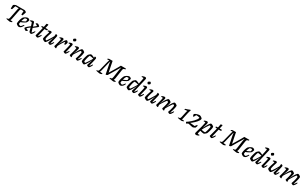

<svg xmlns="http://www.w3.org/2000/svg" viewBox="635 -4166 12353 7732"><g transform="rotate(30 6811.5 -300.0)"><path d="M311 0Q304 0 286 -2.5Q268 -5 244.5 -9Q221 -13 197 -17.5Q173 -22 154.5 -26.5Q136 -31 128 -34Q131 -45 136 -51.5Q141 -58 143 -61L175 -65Q190 -67 202 -71.5Q214 -76 224 -96.5Q234 -117 244 -166L329 -596Q333 -613 338.5 -626.5Q344 -640 352 -650H190L136 -484Q130 -481 114.5 -477.5Q99 -474 79 -474Q77 -500 76.5 -546.5Q76 -593 83 -648Q102 -663 132 -680.5Q162 -698 189 -704H597Q624 -697 648 -680Q672 -663 682 -648Q666 -587 648.5 -541.5Q631 -496 620 -474Q600 -474 586 -477.5Q572 -481 566 -484L575 -643Q561 -645 543.5 -647Q526 -649 508.5 -650Q491 -651 474 -651Q442 -651 430.5 -635.5Q419 -620 413 -590L324 -138Q319 -110 310 -93.5Q301 -77 293 -70L398 -59Q400 -55 401 -49Q402 -43 401 -34Q383 -21 357 -10.5Q331 0 311 0Z M712 0Q702 0 684.5 -7Q667 -14 648 -26Q629 -38 612.5 -53Q596 -68 587 -84Q587 -129 595.5 -176.5Q604 -224 617.5 -267Q631 -310 645.5 -343.5Q660 -377 670 -394Q680 -405 700 -422.5Q720 -440 747.5 -458Q775 -476 807 -488Q839 -500 873 -500Q889 -500 909 -489Q929 -478 944 -464Q959 -450 960 -441Q957 -419 949.5 -396.5Q942 -374 932 -354.5Q922 -335 913 -321Q895 -303 858 -280Q821 -257 775.5 -235Q730 -213 685 -197Q679 -164 676.5 -143Q674 -122 673 -108Q680 -97 695.5 -87Q711 -77 729 -70.5Q747 -64 759 -64Q768 -64 777.5 -70Q787 -76 799.5 -89.5Q812 -103 828.5 -124.5Q845 -146 869 -177Q878 -177 885 -172.5Q892 -168 894 -163Q885 -138 870 -109.5Q855 -81 832.5 -56Q810 -31 780 -15.5Q750 0 712 0ZM696 -255Q731 -268 763.5 -281.5Q796 -295 823.5 -309Q851 -323 869 -337Q871 -350 871.5 -362Q872 -374 872 -385Q872 -398 871 -409Q870 -420 867 -430Q858 -432 849 -433Q840 -434 830 -434Q814 -434 797 -430.5Q780 -427 763 -420Q740 -386 723.5 -341.5Q707 -297 696 -255Z M1045 0Q1036 0 1019.5 -9.5Q1003 -19 985.5 -33Q968 -47 955.5 -60Q943 -73 943 -80Q943 -93 960 -113.5Q977 -134 1005.5 -160Q1034 -186 1068.5 -214.5Q1103 -243 1138 -271L1097 -399Q1093 -410 1088.5 -417Q1084 -424 1075 -427.5Q1066 -431 1048 -431H992Q992 -439 994.5 -449Q997 -459 999 -464Q1014 -471 1035 -479.5Q1056 -488 1077.5 -494Q1099 -500 1112 -500Q1136 -500 1150 -488Q1164 -476 1172 -446L1215 -293Q1244 -316 1272.5 -338Q1301 -360 1320 -376Q1339 -392 1339 -396Q1339 -402 1328 -410.5Q1317 -419 1301.5 -427.5Q1286 -436 1271 -442Q1256 -448 1248 -450Q1248 -456 1249.5 -463.5Q1251 -471 1253 -474Q1261 -479 1275.5 -485Q1290 -491 1304.5 -495.5Q1319 -500 1326 -500Q1335 -500 1351.5 -490Q1368 -480 1386 -466Q1404 -452 1416 -439Q1428 -426 1428 -420Q1428 -406 1408.5 -385.5Q1389 -365 1358 -341Q1327 -317 1292.5 -291.5Q1258 -266 1228 -242L1282 -70L1291 -66Q1301 -74 1318 -94Q1335 -114 1352 -137Q1369 -160 1379 -176Q1388 -176 1395.5 -172Q1403 -168 1405 -163Q1400 -142 1386.5 -114.5Q1373 -87 1354.5 -60.5Q1336 -34 1317 -17Q1298 0 1282 0Q1266 0 1246.5 -8Q1227 -16 1212 -28Q1197 -40 1194 -52L1150 -218Q1121 -195 1091 -170.5Q1061 -146 1041.5 -127Q1022 -108 1022 -100Q1022 -97 1035.5 -91Q1049 -85 1069 -78.5Q1089 -72 1107 -68Q1110 -64 1112.5 -56.5Q1115 -49 1116 -45Q1107 -36 1093 -25.5Q1079 -15 1066 -7.5Q1053 0 1045 0Z M1577 0Q1562 0 1540 -8.5Q1518 -17 1501 -28Q1484 -39 1481 -46Q1495 -96 1508.5 -144.5Q1522 -193 1534 -238Q1546 -283 1556 -322Q1566 -361 1573.5 -392Q1581 -423 1585 -444L1507 -456Q1507 -469 1509 -481.5Q1511 -494 1513 -498L1582 -501Q1593 -502 1598 -506.5Q1603 -511 1605 -524L1630 -666Q1641 -671 1662.5 -674.5Q1684 -678 1703 -679L1717 -663L1679 -500H1786L1796 -487Q1790 -474 1778.5 -460.5Q1767 -447 1756 -440L1667 -443L1578 -73L1588 -66Q1598 -76 1614.5 -95.5Q1631 -115 1647.5 -137.5Q1664 -160 1674 -176Q1684 -176 1691 -171.5Q1698 -167 1700 -163Q1694 -142 1680.5 -114.5Q1667 -87 1649 -60.5Q1631 -34 1612 -17Q1593 0 1577 0Z M1938 0Q1923 0 1901 -9Q1879 -18 1857.5 -31Q1836 -44 1821.5 -56.5Q1807 -69 1805 -75Q1805 -104 1813.5 -145Q1822 -186 1835.5 -230Q1849 -274 1862 -313.5Q1875 -353 1884 -380.5Q1893 -408 1893 -415Q1893 -425 1885.5 -428Q1878 -431 1866 -431H1808Q1808 -441 1811 -450.5Q1814 -460 1815 -464Q1830 -471 1851.5 -479.5Q1873 -488 1894 -494Q1915 -500 1929 -500Q1952 -500 1968 -487.5Q1984 -475 1984 -455Q1984 -446 1975.5 -419.5Q1967 -393 1954 -355Q1941 -317 1928.5 -274.5Q1916 -232 1907.5 -191.5Q1899 -151 1899 -119Q1909 -106 1927 -93.5Q1945 -81 1954 -81Q1959 -81 1976.5 -104.5Q1994 -128 2018.5 -165.5Q2043 -203 2069 -246Q2095 -289 2117.5 -328Q2140 -367 2153 -392Q2157 -415 2159.5 -445.5Q2162 -476 2163 -500Q2192 -500 2211 -494.5Q2230 -489 2239.5 -477.5Q2249 -466 2249 -449Q2249 -435 2238 -385Q2227 -335 2207.5 -256Q2188 -177 2162 -73L2173 -66Q2184 -77 2199.5 -97Q2215 -117 2230 -139Q2245 -161 2254 -176Q2263 -176 2270.5 -172Q2278 -168 2280 -163Q2275 -142 2261.5 -114.5Q2248 -87 2231 -60.5Q2214 -34 2195.5 -17Q2177 0 2161 0Q2146 0 2125.5 -8.5Q2105 -17 2089 -28Q2073 -39 2070 -46L2125 -225Q2133 -251 2141 -272.5Q2149 -294 2153 -301L2148 -304Q2131 -270 2110 -229Q2089 -188 2066 -147.5Q2043 -107 2019.5 -73.5Q1996 -40 1975.5 -20Q1955 0 1938 0Z M2443 0Q2433 0 2418.5 -5Q2404 -10 2389.5 -17.5Q2375 -25 2364.5 -33Q2354 -41 2352 -46Q2357 -62 2366.5 -95Q2376 -128 2389 -173.5Q2402 -219 2415 -270Q2423 -300 2429.5 -330.5Q2436 -361 2440 -383Q2444 -405 2444 -411Q2444 -423 2436 -427Q2428 -431 2414 -431H2359Q2359 -439 2361.5 -448.5Q2364 -458 2366 -464Q2381 -471 2402.5 -479.5Q2424 -488 2445.5 -494Q2467 -500 2480 -500Q2508 -500 2523 -486.5Q2538 -473 2538 -449Q2538 -440 2531.5 -415Q2525 -390 2515.5 -357.5Q2506 -325 2495 -292Q2484 -259 2474 -233.5Q2464 -208 2459 -199L2462 -196Q2479 -230 2499.5 -271Q2520 -312 2543.5 -352.5Q2567 -393 2590 -426.5Q2613 -460 2635 -480Q2657 -500 2675 -500Q2687 -500 2699 -491Q2711 -482 2722 -469.5Q2733 -457 2740 -444.5Q2747 -432 2748 -426Q2744 -392 2730 -360.5Q2716 -329 2700 -306Q2685 -306 2673 -309.5Q2661 -313 2656 -317Q2656 -327 2655.5 -345.5Q2655 -364 2653.5 -383.5Q2652 -403 2649 -413Q2642 -412 2625 -391.5Q2608 -371 2586.5 -338Q2565 -305 2542 -266.5Q2519 -228 2498.5 -191.5Q2478 -155 2464 -127Q2460 -113 2457.5 -98Q2455 -83 2455 -68Q2455 -53 2457 -39.5Q2459 -26 2462 -15Q2461 -12 2456 -7.5Q2451 -3 2443 0Z M2875 0Q2859 0 2838.5 -8.5Q2818 -17 2802 -28Q2786 -39 2783 -46Q2786 -53 2793 -79Q2800 -105 2809.5 -142Q2819 -179 2829.5 -220Q2840 -261 2849 -300Q2858 -339 2863.5 -368.5Q2869 -398 2869 -411Q2869 -423 2861.5 -427Q2854 -431 2840 -431H2784Q2784 -441 2787 -450.5Q2790 -460 2792 -464Q2807 -471 2828.5 -479.5Q2850 -488 2871 -494Q2892 -500 2905 -500Q2933 -500 2948 -486.5Q2963 -473 2963 -449Q2963 -441 2960 -424.5Q2957 -408 2950 -381Q2943 -354 2933 -312.5Q2923 -271 2908.5 -212Q2894 -153 2876 -73L2886 -66Q2896 -76 2911 -95.5Q2926 -115 2942 -137.5Q2958 -160 2968 -176Q2977 -176 2984 -172Q2991 -168 2994 -163Q2988 -142 2975 -114.5Q2962 -87 2944.5 -60.5Q2927 -34 2909 -17Q2891 0 2875 0ZM2919 -600Q2910 -600 2898.5 -613.5Q2887 -627 2878.5 -644Q2870 -661 2870 -673Q2870 -682 2881 -693Q2892 -704 2908 -714Q2924 -724 2939.5 -730.5Q2955 -737 2963 -737Q2973 -737 2983.5 -723.5Q2994 -710 3001.5 -692.5Q3009 -675 3009 -663Q3009 -654 2998.5 -643Q2988 -632 2972.5 -622Q2957 -612 2942.5 -606Q2928 -600 2919 -600Z M3161 0Q3151 0 3136.5 -5Q3122 -10 3107.5 -17.5Q3093 -25 3082.5 -33Q3072 -41 3070 -46Q3075 -62 3084.5 -95Q3094 -128 3107 -173.5Q3120 -219 3133 -270Q3141 -300 3147.5 -330.5Q3154 -361 3158 -383Q3162 -405 3162 -411Q3162 -423 3154 -427Q3146 -431 3132 -431H3077Q3077 -439 3079.5 -448.5Q3082 -458 3084 -464Q3099 -471 3120.5 -479.5Q3142 -488 3163.5 -494Q3185 -500 3198 -500Q3226 -500 3241 -486.5Q3256 -473 3256 -449Q3256 -440 3249.5 -415Q3243 -390 3233.5 -357.5Q3224 -325 3213 -292Q3202 -259 3192 -233.5Q3182 -208 3177 -199L3181 -195Q3198 -229 3219.5 -269.5Q3241 -310 3265 -350.5Q3289 -391 3313.5 -425Q3338 -459 3360.5 -479.5Q3383 -500 3401 -500Q3416 -500 3435.5 -491Q3455 -482 3474.5 -469Q3494 -456 3507.5 -443.5Q3521 -431 3522 -425Q3522 -388 3514 -343Q3506 -298 3493.5 -253Q3481 -208 3468.5 -169Q3456 -130 3446.5 -104Q3437 -78 3435 -73L3447 -66Q3457 -76 3473 -95.5Q3489 -115 3506 -137.5Q3523 -160 3533 -176Q3543 -176 3550 -171.5Q3557 -167 3559 -163Q3553 -142 3539.5 -114.5Q3526 -87 3507.5 -60.5Q3489 -34 3470 -17Q3451 0 3435 0Q3419 0 3399.5 -8.5Q3380 -17 3365 -28Q3350 -39 3347 -47Q3352 -60 3364.5 -95.5Q3377 -131 3391.5 -179.5Q3406 -228 3417 -279Q3428 -330 3431 -374Q3426 -384 3415 -392.5Q3404 -401 3393 -407Q3382 -413 3376 -413Q3371 -413 3354 -392.5Q3337 -372 3314 -339.5Q3291 -307 3266 -268.5Q3241 -230 3218.5 -193.5Q3196 -157 3181 -130Q3177 -116 3174.5 -100.5Q3172 -85 3172 -71Q3172 -57 3174 -43.5Q3176 -30 3180 -15Q3179 -12 3174 -7.5Q3169 -3 3161 0Z M3739 0Q3724 0 3703.5 -9Q3683 -18 3662.5 -31Q3642 -44 3628.5 -56.5Q3615 -69 3613 -75Q3613 -112 3620.5 -156Q3628 -200 3639.5 -244Q3651 -288 3663 -325Q3675 -362 3684.5 -386.5Q3694 -411 3697 -415Q3702 -422 3716.5 -435.5Q3731 -449 3748.5 -464Q3766 -479 3782 -489.5Q3798 -500 3807 -500Q3826 -500 3852.5 -491.5Q3879 -483 3910 -469Q3941 -455 3971 -439L3975 -500Q4016 -500 4035 -487.5Q4054 -475 4054 -449Q4054 -435 4043 -385Q4032 -335 4012.5 -256Q3993 -177 3967 -73L3978 -66Q3989 -77 4003.5 -96Q4018 -115 4033 -136.5Q4048 -158 4059 -176Q4068 -176 4075.5 -172Q4083 -168 4085 -163Q4080 -142 4066.5 -114.5Q4053 -87 4036 -60.5Q4019 -34 4000.5 -17Q3982 0 3966 0Q3951 0 3930.5 -8.5Q3910 -17 3894 -28Q3878 -39 3875 -46L3930 -225Q3936 -244 3941 -259Q3946 -274 3950.5 -284.5Q3955 -295 3958 -301L3953 -304Q3936 -270 3914.5 -229Q3893 -188 3869 -147.5Q3845 -107 3821.5 -73.5Q3798 -40 3777 -20Q3756 0 3739 0ZM3759 -81Q3763 -81 3777.5 -98.5Q3792 -116 3812 -145Q3832 -174 3855 -208.5Q3878 -243 3899.5 -278Q3921 -313 3938.5 -343Q3956 -373 3964 -391Q3915 -407 3868.5 -414.5Q3822 -422 3786 -423Q3775 -411 3763.5 -380.5Q3752 -350 3741.5 -310.5Q3731 -271 3722.5 -231Q3714 -191 3709 -160.5Q3704 -130 3704 -119Q3714 -105 3732.5 -93Q3751 -81 3759 -81Z M4494 0Q4485 0 4460 -3.5Q4435 -7 4404 -12.5Q4373 -18 4346 -24Q4319 -30 4308 -34Q4310 -42 4314.5 -49.5Q4319 -57 4323 -61L4352 -65Q4370 -68 4382 -75Q4394 -82 4404 -103.5Q4414 -125 4425 -169L4525 -564Q4536 -605 4545.5 -625Q4555 -645 4561 -650H4464Q4462 -652 4459.5 -658.5Q4457 -665 4457 -671Q4465 -679 4479 -686.5Q4493 -694 4506.5 -699Q4520 -704 4525 -704H4683L4781 -214Q4794 -235 4819 -276Q4844 -317 4876.5 -371Q4909 -425 4944 -484Q4979 -543 5011.5 -600Q5044 -657 5069 -704H5298Q5300 -700 5305 -691.5Q5310 -683 5308 -668L5260 -655Q5240 -650 5226.5 -642Q5213 -634 5205.5 -617.5Q5198 -601 5193 -569L5131 -145Q5126 -112 5116.5 -93.5Q5107 -75 5100 -69L5201 -59Q5203 -56 5205.5 -49Q5208 -42 5208 -34Q5191 -21 5165 -10.5Q5139 0 5119 0Q5110 0 5090 -2.5Q5070 -5 5045 -9Q5020 -13 4994.5 -17.5Q4969 -22 4949 -26.5Q4929 -31 4921 -34Q4923 -42 4928.5 -50.5Q4934 -59 4937 -61L4970 -65Q4990 -68 5003 -73Q5016 -78 5024.5 -98.5Q5033 -119 5040 -165L5092 -523Q5098 -564 5106 -592Q5114 -620 5119 -631L5107 -634L4795 -113Q4785 -104 4763 -94.5Q4741 -85 4714 -85L4626 -526Q4622 -549 4619.5 -568Q4617 -587 4617 -601Q4617 -612 4618 -618.5Q4619 -625 4619 -627H4610Q4606 -618 4599.5 -599Q4593 -580 4587 -556L4487 -142Q4477 -99 4467 -87Q4457 -75 4455 -73L4579 -59Q4581 -55 4583.5 -49Q4586 -43 4586 -34Q4567 -19 4539 -9.5Q4511 0 4494 0Z M5432 0Q5422 0 5404.5 -7Q5387 -14 5368 -26Q5349 -38 5332.5 -53Q5316 -68 5307 -84Q5307 -129 5315.5 -176.5Q5324 -224 5337.5 -267Q5351 -310 5365.5 -343.5Q5380 -377 5390 -394Q5400 -405 5420 -422.5Q5440 -440 5467.5 -458Q5495 -476 5527 -488Q5559 -500 5593 -500Q5609 -500 5629 -489Q5649 -478 5664 -464Q5679 -450 5680 -441Q5677 -419 5669.5 -396.5Q5662 -374 5652 -354.5Q5642 -335 5633 -321Q5615 -303 5578 -280Q5541 -257 5495.5 -235Q5450 -213 5405 -197Q5399 -164 5396.5 -143Q5394 -122 5393 -108Q5400 -97 5415.5 -87Q5431 -77 5449 -70.5Q5467 -64 5479 -64Q5488 -64 5497.5 -70Q5507 -76 5519.5 -89.5Q5532 -103 5548.5 -124.5Q5565 -146 5589 -177Q5598 -177 5605 -172.5Q5612 -168 5614 -163Q5605 -138 5590 -109.5Q5575 -81 5552.5 -56Q5530 -31 5500 -15.5Q5470 0 5432 0ZM5416 -255Q5451 -268 5483.5 -281.5Q5516 -295 5543.5 -309Q5571 -323 5589 -337Q5591 -350 5591.5 -362Q5592 -374 5592 -385Q5592 -398 5591 -409Q5590 -420 5587 -430Q5578 -432 5569 -433Q5560 -434 5550 -434Q5534 -434 5517 -430.5Q5500 -427 5483 -420Q5460 -386 5443.5 -341.5Q5427 -297 5416 -255Z M5822 0Q5807 0 5787 -9Q5767 -18 5747 -31Q5727 -44 5713.5 -56.5Q5700 -69 5698 -75Q5697 -110 5704.5 -153.5Q5712 -197 5723.5 -241.5Q5735 -286 5747 -323.5Q5759 -361 5769 -386Q5779 -411 5782 -415Q5787 -422 5801 -435.5Q5815 -449 5832.5 -464Q5850 -479 5865.5 -489.5Q5881 -500 5890 -500Q5909 -500 5936.5 -491Q5964 -482 5994.5 -468.5Q6025 -455 6054 -439Q6056 -450 6062.5 -478.5Q6069 -507 6076.5 -544Q6084 -581 6091.5 -617Q6099 -653 6103.5 -679Q6108 -705 6108 -711Q6108 -721 6101.5 -726Q6095 -731 6084 -731H6010Q6010 -739 6013 -749Q6016 -759 6018 -764Q6032 -771 6055 -779.5Q6078 -788 6102 -794Q6126 -800 6141 -800Q6170 -800 6187.5 -785Q6205 -770 6205 -747Q6205 -744 6201.5 -728Q6198 -712 6192 -686L6050 -73L6061 -66Q6070 -75 6085.5 -93.5Q6101 -112 6118 -135Q6135 -158 6147 -177Q6156 -177 6163.5 -172.5Q6171 -168 6173 -163Q6167 -142 6153 -114.5Q6139 -87 6121 -60.5Q6103 -34 6084 -17Q6065 0 6048 0Q6038 0 6023 -5Q6008 -10 5993.5 -18Q5979 -26 5969 -33.5Q5959 -41 5957 -46L6017 -233Q6025 -256 6031.5 -276Q6038 -296 6042 -301L6037 -304Q6020 -270 5998 -229Q5976 -188 5952.5 -147.5Q5929 -107 5905.5 -73.5Q5882 -40 5860.5 -20Q5839 0 5822 0ZM5844 -85Q5848 -85 5862.5 -102Q5877 -119 5897 -147.5Q5917 -176 5939.5 -210.5Q5962 -245 5984 -279.5Q6006 -314 6023 -343.5Q6040 -373 6048 -391Q5998 -407 5951.5 -414.5Q5905 -422 5870 -423Q5859 -411 5847.5 -381.5Q5836 -352 5825.5 -313Q5815 -274 5807 -235.5Q5799 -197 5794 -166.5Q5789 -136 5789 -124Q5794 -115 5805 -106Q5816 -97 5827.5 -91Q5839 -85 5844 -85Z M6337 0Q6321 0 6300.5 -8.5Q6280 -17 6264 -28Q6248 -39 6245 -46Q6248 -53 6255 -79Q6262 -105 6271.5 -142Q6281 -179 6291.5 -220Q6302 -261 6311 -300Q6320 -339 6325.5 -368.5Q6331 -398 6331 -411Q6331 -423 6323.5 -427Q6316 -431 6302 -431H6246Q6246 -441 6249 -450.5Q6252 -460 6254 -464Q6269 -471 6290.5 -479.5Q6312 -488 6333 -494Q6354 -500 6367 -500Q6395 -500 6410 -486.5Q6425 -473 6425 -449Q6425 -441 6422 -424.5Q6419 -408 6412 -381Q6405 -354 6395 -312.5Q6385 -271 6370.5 -212Q6356 -153 6338 -73L6348 -66Q6358 -76 6373 -95.5Q6388 -115 6404 -137.5Q6420 -160 6430 -176Q6439 -176 6446 -172Q6453 -168 6456 -163Q6450 -142 6437 -114.5Q6424 -87 6406.5 -60.5Q6389 -34 6371 -17Q6353 0 6337 0ZM6381 -600Q6372 -600 6360.5 -613.5Q6349 -627 6340.5 -644Q6332 -661 6332 -673Q6332 -682 6343 -693Q6354 -704 6370 -714Q6386 -724 6401.5 -730.5Q6417 -737 6425 -737Q6435 -737 6445.5 -723.5Q6456 -710 6463.5 -692.5Q6471 -675 6471 -663Q6471 -654 6460.5 -643Q6450 -632 6434.5 -622Q6419 -612 6404.5 -606Q6390 -600 6381 -600Z M6673 0Q6658 0 6636 -9Q6614 -18 6592.5 -31Q6571 -44 6556.5 -56.5Q6542 -69 6540 -75Q6540 -104 6548.5 -145Q6557 -186 6570.5 -230Q6584 -274 6597 -313.5Q6610 -353 6619 -380.5Q6628 -408 6628 -415Q6628 -425 6620.5 -428Q6613 -431 6601 -431H6543Q6543 -441 6546 -450.5Q6549 -460 6550 -464Q6565 -471 6586.5 -479.5Q6608 -488 6629 -494Q6650 -500 6664 -500Q6687 -500 6703 -487.5Q6719 -475 6719 -455Q6719 -446 6710.5 -419.5Q6702 -393 6689 -355Q6676 -317 6663.5 -274.5Q6651 -232 6642.5 -191.5Q6634 -151 6634 -119Q6644 -106 6662 -93.5Q6680 -81 6689 -81Q6694 -81 6711.5 -104.5Q6729 -128 6753.5 -165.5Q6778 -203 6804 -246Q6830 -289 6852.5 -328Q6875 -367 6888 -392Q6892 -415 6894.5 -445.5Q6897 -476 6898 -500Q6927 -500 6946 -494.5Q6965 -489 6974.5 -477.5Q6984 -466 6984 -449Q6984 -435 6973 -385Q6962 -335 6942.5 -256Q6923 -177 6897 -73L6908 -66Q6919 -77 6934.5 -97Q6950 -117 6965 -139Q6980 -161 6989 -176Q6998 -176 7005.5 -172Q7013 -168 7015 -163Q7010 -142 6996.5 -114.5Q6983 -87 6966 -60.5Q6949 -34 6930.5 -17Q6912 0 6896 0Q6881 0 6860.5 -8.5Q6840 -17 6824 -28Q6808 -39 6805 -46L6860 -225Q6868 -251 6876 -272.5Q6884 -294 6888 -301L6883 -304Q6866 -270 6845 -229Q6824 -188 6801 -147.5Q6778 -107 6754.5 -73.5Q6731 -40 6710.5 -20Q6690 0 6673 0Z M7178 0Q7168 0 7153.5 -5Q7139 -10 7124.5 -17.5Q7110 -25 7099.5 -33Q7089 -41 7087 -46Q7092 -62 7101.5 -95Q7111 -128 7124 -173.5Q7137 -219 7150 -270Q7158 -300 7164.5 -330.5Q7171 -361 7175 -383Q7179 -405 7179 -411Q7179 -423 7171 -427Q7163 -431 7149 -431H7094Q7094 -439 7096.5 -448.5Q7099 -458 7101 -464Q7116 -471 7137.5 -479.5Q7159 -488 7180.5 -494Q7202 -500 7215 -500Q7243 -500 7258 -486.5Q7273 -473 7273 -449Q7273 -440 7266.5 -415Q7260 -390 7250.5 -357.5Q7241 -325 7230 -292Q7219 -259 7209 -233.5Q7199 -208 7194 -199L7198 -195Q7215 -229 7236.5 -269.5Q7258 -310 7282 -350.5Q7306 -391 7330.5 -425Q7355 -459 7377.5 -479.5Q7400 -500 7418 -500Q7433 -500 7452.5 -491Q7472 -482 7491.5 -469Q7511 -456 7524.5 -443.5Q7538 -431 7539 -425Q7539 -392 7529.5 -349.5Q7520 -307 7506 -265.5Q7492 -224 7480 -195L7484 -192Q7500 -227 7521 -268Q7542 -309 7565.5 -350Q7589 -391 7612.5 -425Q7636 -459 7658.5 -479.5Q7681 -500 7699 -500Q7714 -500 7733.5 -491Q7753 -482 7772.5 -469Q7792 -456 7805.5 -443.5Q7819 -431 7820 -425Q7820 -388 7812 -343Q7804 -298 7791.5 -253Q7779 -208 7766.5 -169Q7754 -130 7744.5 -104Q7735 -78 7733 -73L7745 -66Q7755 -76 7771 -95.5Q7787 -115 7804 -137.5Q7821 -160 7831 -176Q7841 -176 7848 -171.5Q7855 -167 7857 -163Q7851 -142 7837.5 -114.5Q7824 -87 7805.5 -60.5Q7787 -34 7768 -17Q7749 0 7733 0Q7717 0 7697.5 -8.5Q7678 -17 7663 -28Q7648 -39 7645 -47Q7650 -60 7662.5 -95.5Q7675 -131 7689.5 -179.5Q7704 -228 7715 -279Q7726 -330 7729 -374Q7724 -384 7713 -392.5Q7702 -401 7691 -407Q7680 -413 7674 -413Q7669 -413 7655 -395Q7641 -377 7621 -348Q7601 -319 7579 -284Q7557 -249 7536 -214.5Q7515 -180 7498.5 -151.5Q7482 -123 7474 -106Q7473 -99 7471.5 -89Q7470 -79 7470 -68Q7470 -53 7472 -40Q7474 -27 7478 -15Q7477 -12 7471.5 -7.5Q7466 -3 7459 0Q7449 0 7434.5 -5Q7420 -10 7406 -17.5Q7392 -25 7382 -33Q7372 -41 7370 -46Q7373 -58 7380 -81Q7387 -104 7397.5 -138.5Q7408 -173 7420 -220Q7431 -260 7438.5 -299.5Q7446 -339 7448 -374Q7443 -384 7432 -392.5Q7421 -401 7410 -407Q7399 -413 7393 -413Q7388 -413 7371 -392.5Q7354 -372 7331 -339.5Q7308 -307 7283 -268.5Q7258 -230 7235.5 -193.5Q7213 -157 7198 -130Q7194 -117 7191.5 -101.5Q7189 -86 7189 -69Q7189 -57 7191 -43Q7193 -29 7197 -15Q7196 -12 7191 -7.5Q7186 -3 7178 0Z M8285 0Q8279 0 8261.5 -2Q8244 -4 8220.5 -7.5Q8197 -11 8173 -15.5Q8149 -20 8129.5 -24Q8110 -28 8101 -32Q8103 -39 8106.5 -45.5Q8110 -52 8116 -56L8153 -60Q8182 -64 8196 -79.5Q8210 -95 8220 -143L8273 -388Q8278 -413 8285 -433.5Q8292 -454 8296 -461L8295 -464L8162 -451Q8164 -465 8170 -477.5Q8176 -490 8180 -494Q8232 -508 8283.5 -526.5Q8335 -545 8378 -565Q8386 -564 8393.5 -560Q8401 -556 8405 -551Q8398 -531 8383.5 -490Q8369 -449 8359 -403L8298 -118Q8294 -98 8287 -82.5Q8280 -67 8275 -61L8373 -55Q8377 -53 8380.5 -47Q8384 -41 8384 -33Q8375 -25 8355 -17.5Q8335 -10 8315 -5Q8295 0 8285 0Z M8514 0Q8507 0 8497.5 -10.5Q8488 -21 8481 -36Q8474 -51 8474 -62Q8499 -75 8543 -107Q8587 -139 8637 -182.5Q8687 -226 8734.5 -275.5Q8782 -325 8815.5 -374Q8849 -423 8858 -466Q8846 -474 8825 -480.5Q8804 -487 8772 -491Q8740 -495 8693 -495L8640 -394Q8636 -391 8626.5 -388Q8617 -385 8606 -385Q8601 -395 8595.5 -411Q8590 -427 8586.5 -446Q8583 -465 8583 -484Q8613 -510 8654 -528Q8695 -546 8738.5 -555.5Q8782 -565 8816 -565Q8832 -565 8854.5 -555Q8877 -545 8899.5 -529.5Q8922 -514 8937 -498.5Q8952 -483 8952 -472Q8952 -437 8928.5 -395.5Q8905 -354 8867.5 -310.5Q8830 -267 8787 -227Q8744 -187 8704.5 -155Q8665 -123 8637 -104L8854 -84L8919 -168Q8934 -168 8943.5 -164Q8953 -160 8956 -155Q8951 -129 8940 -98Q8929 -67 8920 -49Q8907 -39 8884.5 -27.5Q8862 -16 8839 -8Q8816 0 8801 0Q8791 0 8762 -6.5Q8733 -13 8697 -21Q8661 -29 8629 -35.5Q8597 -42 8580 -42Q8572 -37 8558.5 -26.5Q8545 -16 8532.5 -8Q8520 0 8514 0Z M9084 200Q9059 200 9038 186.5Q9017 173 9017 147Q9017 137 9029.5 91Q9042 45 9061 -22.5Q9080 -90 9101 -163Q9109 -191 9118.5 -230.5Q9128 -270 9136.5 -309Q9145 -348 9150.5 -376.5Q9156 -405 9156 -411Q9156 -423 9148.5 -427Q9141 -431 9127 -431H9069Q9069 -440 9071.5 -449.5Q9074 -459 9076 -464Q9091 -471 9112.5 -479.5Q9134 -488 9155.5 -494Q9177 -500 9190 -500Q9218 -500 9232.5 -486.5Q9247 -473 9247 -449Q9247 -434 9239 -401.5Q9231 -369 9220 -331Q9209 -293 9198 -260.5Q9187 -228 9181 -213L9189 -208Q9209 -252 9235 -302Q9261 -352 9289 -397.5Q9317 -443 9343.5 -471.5Q9370 -500 9391 -500Q9407 -500 9428 -491Q9449 -482 9469.5 -469Q9490 -456 9504 -443.5Q9518 -431 9519 -425Q9520 -390 9512.5 -346.5Q9505 -303 9493.5 -259Q9482 -215 9469.5 -177.5Q9457 -140 9447.5 -115.5Q9438 -91 9435 -87Q9429 -79 9414 -65Q9399 -51 9381 -36Q9363 -21 9346.5 -10.5Q9330 0 9321 0Q9290 0 9241 -9.5Q9192 -19 9148 -32L9117 99Q9113 115 9119.5 121.5Q9126 128 9139 128H9208Q9208 136 9206 145.5Q9204 155 9202 161Q9190 168 9168 177.5Q9146 187 9123 193.5Q9100 200 9084 200ZM9344 -73Q9354 -84 9365.5 -114.5Q9377 -145 9388 -184Q9399 -223 9407.5 -262.5Q9416 -302 9421 -332.5Q9426 -363 9426 -375Q9421 -384 9410 -393Q9399 -402 9388 -407.5Q9377 -413 9371 -413Q9367 -413 9351.5 -393Q9336 -373 9314 -340.5Q9292 -308 9269 -270Q9246 -232 9225 -196Q9204 -160 9190 -132.5Q9176 -105 9174 -93Q9221 -79 9265.5 -76Q9310 -73 9344 -73Z M9675 0Q9660 0 9638 -8.5Q9616 -17 9599 -28Q9582 -39 9579 -46Q9593 -96 9606.5 -144.5Q9620 -193 9632 -238Q9644 -283 9654 -322Q9664 -361 9671.5 -392Q9679 -423 9683 -444L9605 -456Q9605 -469 9607 -481.5Q9609 -494 9611 -498L9680 -501Q9691 -502 9696 -506.5Q9701 -511 9703 -524L9728 -666Q9739 -671 9760.5 -674.5Q9782 -678 9801 -679L9815 -663L9777 -500H9884L9894 -487Q9888 -474 9876.5 -460.5Q9865 -447 9854 -440L9765 -443L9676 -73L9686 -66Q9696 -76 9712.5 -95.5Q9729 -115 9745.5 -137.5Q9762 -160 9772 -176Q9782 -176 9789 -171.5Q9796 -167 9798 -163Q9792 -142 9778.5 -114.5Q9765 -87 9747 -60.5Q9729 -34 9710 -17Q9691 0 9675 0Z M10232 0Q10223 0 10198 -3.5Q10173 -7 10142 -12.5Q10111 -18 10084 -24Q10057 -30 10046 -34Q10048 -42 10052.5 -49.5Q10057 -57 10061 -61L10090 -65Q10108 -68 10120 -75Q10132 -82 10142 -103.5Q10152 -125 10163 -169L10263 -564Q10274 -605 10283.5 -625Q10293 -645 10299 -650H10202Q10200 -652 10197.5 -658.5Q10195 -665 10195 -671Q10203 -679 10217 -686.5Q10231 -694 10244.5 -699Q10258 -704 10263 -704H10421L10519 -214Q10532 -235 10557 -276Q10582 -317 10614.5 -371Q10647 -425 10682 -484Q10717 -543 10749.5 -600Q10782 -657 10807 -704H11036Q11038 -700 11043 -691.5Q11048 -683 11046 -668L10998 -655Q10978 -650 10964.5 -642Q10951 -634 10943.5 -617.5Q10936 -601 10931 -569L10869 -145Q10864 -112 10854.5 -93.5Q10845 -75 10838 -69L10939 -59Q10941 -56 10943.5 -49Q10946 -42 10946 -34Q10929 -21 10903 -10.5Q10877 0 10857 0Q10848 0 10828 -2.5Q10808 -5 10783 -9Q10758 -13 10732.5 -17.5Q10707 -22 10687 -26.5Q10667 -31 10659 -34Q10661 -42 10666.5 -50.5Q10672 -59 10675 -61L10708 -65Q10728 -68 10741 -73Q10754 -78 10762.5 -98.5Q10771 -119 10778 -165L10830 -523Q10836 -564 10844 -592Q10852 -620 10857 -631L10845 -634L10533 -113Q10523 -104 10501 -94.5Q10479 -85 10452 -85L10364 -526Q10360 -549 10357.5 -568Q10355 -587 10355 -601Q10355 -612 10356 -618.5Q10357 -625 10357 -627H10348Q10344 -618 10337.5 -599Q10331 -580 10325 -556L10225 -142Q10215 -99 10205 -87Q10195 -75 10193 -73L10317 -59Q10319 -55 10321.5 -49Q10324 -43 10324 -34Q10305 -19 10277 -9.5Q10249 0 10232 0Z M11170 0Q11160 0 11142.5 -7Q11125 -14 11106 -26Q11087 -38 11070.5 -53Q11054 -68 11045 -84Q11045 -129 11053.5 -176.5Q11062 -224 11075.5 -267Q11089 -310 11103.5 -343.5Q11118 -377 11128 -394Q11138 -405 11158 -422.5Q11178 -440 11205.5 -458Q11233 -476 11265 -488Q11297 -500 11331 -500Q11347 -500 11367 -489Q11387 -478 11402 -464Q11417 -450 11418 -441Q11415 -419 11407.5 -396.5Q11400 -374 11390 -354.5Q11380 -335 11371 -321Q11353 -303 11316 -280Q11279 -257 11233.5 -235Q11188 -213 11143 -197Q11137 -164 11134.5 -143Q11132 -122 11131 -108Q11138 -97 11153.5 -87Q11169 -77 11187 -70.5Q11205 -64 11217 -64Q11226 -64 11235.5 -70Q11245 -76 11257.5 -89.5Q11270 -103 11286.5 -124.5Q11303 -146 11327 -177Q11336 -177 11343 -172.5Q11350 -168 11352 -163Q11343 -138 11328 -109.5Q11313 -81 11290.5 -56Q11268 -31 11238 -15.5Q11208 0 11170 0ZM11154 -255Q11189 -268 11221.5 -281.5Q11254 -295 11281.5 -309Q11309 -323 11327 -337Q11329 -350 11329.5 -362Q11330 -374 11330 -385Q11330 -398 11329 -409Q11328 -420 11325 -430Q11316 -432 11307 -433Q11298 -434 11288 -434Q11272 -434 11255 -430.5Q11238 -427 11221 -420Q11198 -386 11181.5 -341.5Q11165 -297 11154 -255Z M11560 0Q11545 0 11525 -9Q11505 -18 11485 -31Q11465 -44 11451.5 -56.5Q11438 -69 11436 -75Q11435 -110 11442.5 -153.5Q11450 -197 11461.5 -241.5Q11473 -286 11485 -323.5Q11497 -361 11507 -386Q11517 -411 11520 -415Q11525 -422 11539 -435.5Q11553 -449 11570.5 -464Q11588 -479 11603.5 -489.5Q11619 -500 11628 -500Q11647 -500 11674.5 -491Q11702 -482 11732.5 -468.5Q11763 -455 11792 -439Q11794 -450 11800.5 -478.5Q11807 -507 11814.5 -544Q11822 -581 11829.5 -617Q11837 -653 11841.5 -679Q11846 -705 11846 -711Q11846 -721 11839.5 -726Q11833 -731 11822 -731H11748Q11748 -739 11751 -749Q11754 -759 11756 -764Q11770 -771 11793 -779.5Q11816 -788 11840 -794Q11864 -800 11879 -800Q11908 -800 11925.5 -785Q11943 -770 11943 -747Q11943 -744 11939.5 -728Q11936 -712 11930 -686L11788 -73L11799 -66Q11808 -75 11823.5 -93.5Q11839 -112 11856 -135Q11873 -158 11885 -177Q11894 -177 11901.5 -172.5Q11909 -168 11911 -163Q11905 -142 11891 -114.5Q11877 -87 11859 -60.5Q11841 -34 11822 -17Q11803 0 11786 0Q11776 0 11761 -5Q11746 -10 11731.5 -18Q11717 -26 11707 -33.5Q11697 -41 11695 -46L11755 -233Q11763 -256 11769.5 -276Q11776 -296 11780 -301L11775 -304Q11758 -270 11736 -229Q11714 -188 11690.5 -147.5Q11667 -107 11643.5 -73.5Q11620 -40 11598.5 -20Q11577 0 11560 0ZM11582 -85Q11586 -85 11600.5 -102Q11615 -119 11635 -147.5Q11655 -176 11677.5 -210.5Q11700 -245 11722 -279.5Q11744 -314 11761 -343.5Q11778 -373 11786 -391Q11736 -407 11689.5 -414.5Q11643 -422 11608 -423Q11597 -411 11585.5 -381.5Q11574 -352 11563.5 -313Q11553 -274 11545 -235.5Q11537 -197 11532 -166.5Q11527 -136 11527 -124Q11532 -115 11543 -106Q11554 -97 11565.5 -91Q11577 -85 11582 -85Z M12075 0Q12059 0 12038.5 -8.5Q12018 -17 12002 -28Q11986 -39 11983 -46Q11986 -53 11993 -79Q12000 -105 12009.5 -142Q12019 -179 12029.5 -220Q12040 -261 12049 -300Q12058 -339 12063.5 -368.5Q12069 -398 12069 -411Q12069 -423 12061.5 -427Q12054 -431 12040 -431H11984Q11984 -441 11987 -450.5Q11990 -460 11992 -464Q12007 -471 12028.5 -479.5Q12050 -488 12071 -494Q12092 -500 12105 -500Q12133 -500 12148 -486.5Q12163 -473 12163 -449Q12163 -441 12160 -424.5Q12157 -408 12150 -381Q12143 -354 12133 -312.5Q12123 -271 12108.5 -212Q12094 -153 12076 -73L12086 -66Q12096 -76 12111 -95.5Q12126 -115 12142 -137.5Q12158 -160 12168 -176Q12177 -176 12184 -172Q12191 -168 12194 -163Q12188 -142 12175 -114.5Q12162 -87 12144.5 -60.5Q12127 -34 12109 -17Q12091 0 12075 0ZM12119 -600Q12110 -600 12098.5 -613.5Q12087 -627 12078.5 -644Q12070 -661 12070 -673Q12070 -682 12081 -693Q12092 -704 12108 -714Q12124 -724 12139.5 -730.5Q12155 -737 12163 -737Q12173 -737 12183.5 -723.5Q12194 -710 12201.5 -692.5Q12209 -675 12209 -663Q12209 -654 12198.5 -643Q12188 -632 12172.5 -622Q12157 -612 12142.5 -606Q12128 -600 12119 -600Z M12411 0Q12396 0 12374 -9Q12352 -18 12330.5 -31Q12309 -44 12294.5 -56.5Q12280 -69 12278 -75Q12278 -104 12286.5 -145Q12295 -186 12308.5 -230Q12322 -274 12335 -313.5Q12348 -353 12357 -380.5Q12366 -408 12366 -415Q12366 -425 12358.5 -428Q12351 -431 12339 -431H12281Q12281 -441 12284 -450.5Q12287 -460 12288 -464Q12303 -471 12324.5 -479.5Q12346 -488 12367 -494Q12388 -500 12402 -500Q12425 -500 12441 -487.5Q12457 -475 12457 -455Q12457 -446 12448.5 -419.5Q12440 -393 12427 -355Q12414 -317 12401.5 -274.5Q12389 -232 12380.5 -191.5Q12372 -151 12372 -119Q12382 -106 12400 -93.5Q12418 -81 12427 -81Q12432 -81 12449.5 -104.5Q12467 -128 12491.5 -165.5Q12516 -203 12542 -246Q12568 -289 12590.5 -328Q12613 -367 12626 -392Q12630 -415 12632.5 -445.5Q12635 -476 12636 -500Q12665 -500 12684 -494.5Q12703 -489 12712.5 -477.5Q12722 -466 12722 -449Q12722 -435 12711 -385Q12700 -335 12680.5 -256Q12661 -177 12635 -73L12646 -66Q12657 -77 12672.5 -97Q12688 -117 12703 -139Q12718 -161 12727 -176Q12736 -176 12743.5 -172Q12751 -168 12753 -163Q12748 -142 12734.5 -114.5Q12721 -87 12704 -60.5Q12687 -34 12668.5 -17Q12650 0 12634 0Q12619 0 12598.5 -8.5Q12578 -17 12562 -28Q12546 -39 12543 -46L12598 -225Q12606 -251 12614 -272.5Q12622 -294 12626 -301L12621 -304Q12604 -270 12583 -229Q12562 -188 12539 -147.5Q12516 -107 12492.5 -73.5Q12469 -40 12448.5 -20Q12428 0 12411 0Z M12916 0Q12906 0 12891.5 -5Q12877 -10 12862.5 -17.5Q12848 -25 12837.5 -33Q12827 -41 12825 -46Q12830 -62 12839.5 -95Q12849 -128 12862 -173.5Q12875 -219 12888 -270Q12896 -300 12902.5 -330.5Q12909 -361 12913 -383Q12917 -405 12917 -411Q12917 -423 12909 -427Q12901 -431 12887 -431H12832Q12832 -439 12834.5 -448.5Q12837 -458 12839 -464Q12854 -471 12875.5 -479.5Q12897 -488 12918.5 -494Q12940 -500 12953 -500Q12981 -500 12996 -486.5Q13011 -473 13011 -449Q13011 -440 13004.5 -415Q12998 -390 12988.5 -357.5Q12979 -325 12968 -292Q12957 -259 12947 -233.5Q12937 -208 12932 -199L12936 -195Q12953 -229 12974.5 -269.5Q12996 -310 13020 -350.5Q13044 -391 13068.5 -425Q13093 -459 13115.5 -479.5Q13138 -500 13156 -500Q13171 -500 13190.5 -491Q13210 -482 13229.5 -469Q13249 -456 13262.5 -443.5Q13276 -431 13277 -425Q13277 -392 13267.5 -349.5Q13258 -307 13244 -265.5Q13230 -224 13218 -195L13222 -192Q13238 -227 13259 -268Q13280 -309 13303.5 -350Q13327 -391 13350.5 -425Q13374 -459 13396.5 -479.5Q13419 -500 13437 -500Q13452 -500 13471.5 -491Q13491 -482 13510.5 -469Q13530 -456 13543.5 -443.5Q13557 -431 13558 -425Q13558 -388 13550 -343Q13542 -298 13529.5 -253Q13517 -208 13504.5 -169Q13492 -130 13482.5 -104Q13473 -78 13471 -73L13483 -66Q13493 -76 13509 -95.5Q13525 -115 13542 -137.5Q13559 -160 13569 -176Q13579 -176 13586 -171.5Q13593 -167 13595 -163Q13589 -142 13575.5 -114.5Q13562 -87 13543.5 -60.5Q13525 -34 13506 -17Q13487 0 13471 0Q13455 0 13435.5 -8.5Q13416 -17 13401 -28Q13386 -39 13383 -47Q13388 -60 13400.5 -95.5Q13413 -131 13427.5 -179.5Q13442 -228 13453 -279Q13464 -330 13467 -374Q13462 -384 13451 -392.5Q13440 -401 13429 -407Q13418 -413 13412 -413Q13407 -413 13393 -395Q13379 -377 13359 -348Q13339 -319 13317 -284Q13295 -249 13274 -214.5Q13253 -180 13236.5 -151.5Q13220 -123 13212 -106Q13211 -99 13209.5 -89Q13208 -79 13208 -68Q13208 -53 13210 -40Q13212 -27 13216 -15Q13215 -12 13209.5 -7.5Q13204 -3 13197 0Q13187 0 13172.5 -5Q13158 -10 13144 -17.5Q13130 -25 13120 -33Q13110 -41 13108 -46Q13111 -58 13118 -81Q13125 -104 13135.5 -138.5Q13146 -173 13158 -220Q13169 -260 13176.5 -299.5Q13184 -339 13186 -374Q13181 -384 13170 -392.5Q13159 -401 13148 -407Q13137 -413 13131 -413Q13126 -413 13109 -392.5Q13092 -372 13069 -339.5Q13046 -307 13021 -268.5Q12996 -230 12973.5 -193.5Q12951 -157 12936 -130Q12932 -117 12929.5 -101.5Q12927 -86 12927 -69Q12927 -57 12929 -43Q12931 -29 12935 -15Q12934 -12 12929 -7.5Q12924 -3 12916 0Z"/></g></svg>

Font: Texturina Medium 12pt Medium
Style: Italic
Weight: 500
Italic angle: -11°
Version: Version 1.002